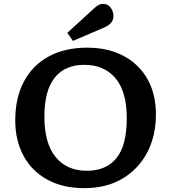

<svg xmlns="http://www.w3.org/2000/svg" viewBox="-20 -961 886 995"><path d="M417 14Q305 14 224.5 -30.5Q144 -75 101.5 -154.5Q59 -234 59 -337Q59 -455 104.5 -539.5Q150 -624 233.5 -669Q317 -714 432 -714Q539 -714 619 -672Q699 -630 743.5 -552.5Q788 -475 788 -367Q788 -257 743 -171Q698 -85 615 -35.5Q532 14 417 14ZM430 -76Q530 -76 583.5 -141.5Q637 -207 637 -349Q637 -486 578.5 -555.5Q520 -625 416 -625Q317 -625 263.5 -558.5Q210 -492 210 -356Q210 -219 268 -147.5Q326 -76 430 -76ZM358 -749 329 -791 469 -919Q483 -932 493.5 -936.5Q504 -941 514 -941Q539 -941 553.5 -921Q568 -901 568 -879Q568 -838 519 -818Z"/></svg>

Font: Literata 7pt SemiBold
Style: Regular
Weight: 600
Designer: Latin by Veronika Burian and Jose Scaglione. Greek by Irene Vlachou. Cyrillic by Vera Evstafieva.
Foundry: TypeTogether
Version: Version 3.002